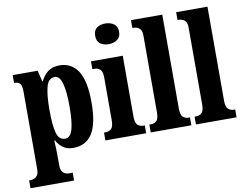

<svg xmlns="http://www.w3.org/2000/svg" viewBox="-98 -910 1656 1280"><g transform="rotate(-10 729.5 -270.5)"><path d="M8 227V174H20Q29 174 41.5 169.5Q54 165 64 151.5Q74 138 74 109V-413Q74 -459 61 -471Q48 -483 26 -483H22V-536H191L209 -461H213Q230 -498 260.5 -522Q291 -546 339 -546Q421 -546 464.5 -479Q508 -412 508 -266Q508 -121 465 -54.5Q422 12 337 12Q295 12 268.5 -7Q242 -26 224 -58H219Q221 -35 222 -7Q223 21 223 53V109Q223 137 232.5 151Q242 165 254.5 169.5Q267 174 276 174H303V227ZM293 -58Q329 -58 344 -110Q359 -162 359 -266Q359 -366 344 -420.5Q329 -475 295 -475Q252 -475 237.5 -419.5Q223 -364 223 -267Q223 -162 237 -110Q251 -58 293 -58Z M689 -628Q654 -628 631.5 -645Q609 -662 609 -698Q609 -735 631.5 -751.5Q654 -768 689 -768Q722 -768 746.5 -751.5Q771 -735 771 -698Q771 -662 746.5 -645Q722 -628 689 -628ZM555 0V-53H564Q589 -53 604.5 -67.5Q620 -82 620 -125V-415Q620 -455 604.5 -469Q589 -483 566 -483H552V-536H767V-125Q767 -82 782 -67.5Q797 -53 822 -53H831V0Z M862 0V-53H872Q896 -53 911 -67.5Q926 -82 926 -125V-646Q926 -673 916 -686Q906 -699 893 -703Q880 -707 872 -707H862V-760H1074V-125Q1074 -82 1089.5 -67.5Q1105 -53 1129 -53H1137V0Z M1168 0V-53H1178Q1202 -53 1217 -67.5Q1232 -82 1232 -125V-646Q1232 -673 1222 -686Q1212 -699 1199 -703Q1186 -707 1178 -707H1168V-760H1380V-125Q1380 -82 1395.5 -67.5Q1411 -53 1435 -53H1443V0Z"/></g></svg>

Font: Noto Serif ExtraCondensed ExtraBold
Style: Regular
Weight: 800
Width: 2
Designer: Monotype Design Team
Foundry: Monotype Imaging Inc.
Version: Version 2.013; ttfautohint (v1.8.4.7-5d5b)